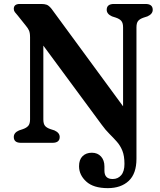

<svg xmlns="http://www.w3.org/2000/svg" viewBox="-20 -720 808 968"><path d="M492.5 -91.5 198.5 -490V-118Q198.5 -96 206.8 -85.8Q215 -75.5 234.5 -69L254.5 -62.5Q281 -50.5 281 -29.5Q281 0 244.5 0H85.5Q49.5 0 49.5 -29.5Q49.5 -51 76 -62.5L95.5 -69Q114 -75.5 122.8 -86Q131.5 -96.5 131.5 -118V-532Q131.5 -554.5 126.2 -566.2Q121 -578 109.5 -591.5L69.5 -641.5Q60.5 -651.5 55 -658.8Q49.5 -666 49.5 -675.5Q49.5 -700 80 -700H188.5Q204 -700 215 -696.2Q226 -692.5 239.5 -676L600.5 -184V-582Q600.5 -603.5 592 -614Q583.5 -624.5 564.5 -631L544.5 -637.5Q518 -649.5 518 -670.5Q518 -700 554.5 -700H713.5Q750 -700 750 -670.5Q750 -649.5 723.5 -637.5L703.5 -631Q684.5 -624.5 676.2 -614.2Q668 -604 668 -582V80.5Q668 155.5 629 192Q590 228.5 523.5 228.5Q451 228.5 414.8 195.2Q378.5 162 378.5 118Q378.5 85 396.2 67.5Q414 50 443 50Q472 50 489.2 69Q506.5 88 506.5 119V140.5Q506.5 183 548.5 182.5Q574.5 182.5 591 163.2Q607.5 144 607.5 106.5Q607.5 66 597 40Q586.5 14 569.2 -5.5Q552 -25 532 -44.8Q512 -64.5 492.5 -91.5Z"/></svg>

Font: Fraunces 9pt S050 SemiBold
Style: Regular
Weight: 600
Version: Version 1.000; ttfautohint (v1.8.3)